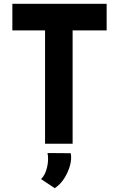

<svg xmlns="http://www.w3.org/2000/svg" viewBox="-20 -756 626 1010"><path d="M45 -736H541V-596H362V0H217V-596H45ZM268 234 196 186Q218 165 227.5 124.5Q237 84 230 49L352 50Q358 78 348.5 113.5Q339 149 318.5 181.5Q298 214 268 234Z"/></svg>

Font: Reem Kufi
Style: Regular
Weight: 400
Designer: Khaled Hosny
Version: Version 1.6